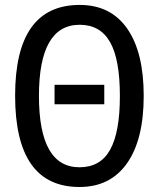

<svg xmlns="http://www.w3.org/2000/svg" viewBox="-20 -745 640 775"><path d="M300.8 9.8Q41 9.8 41 -358.9Q41 -725.1 301.8 -725.1Q426.8 -725.1 493.4 -629.6Q560.1 -534.2 560.1 -357.9Q560.1 -181.6 492.7 -85.9Q425.3 9.8 300.8 9.8ZM300.8 -69.8Q385.3 -69.8 424.6 -140.6Q463.9 -211.4 463.9 -357.9Q463.9 -505.9 424.1 -575.4Q384.3 -645 301.8 -645Q137.2 -645 137.2 -357.9Q137.2 -69.8 300.8 -69.8ZM200.2 -402.8H400.9V-324.2H200.2Z"/></svg>

Font: WenQuanYi Micro Hei Mono
Style: Regular
Weight: 400
Foundry: Ascender Corporation
Version: Version 0.2.0-beta